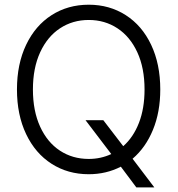

<svg xmlns="http://www.w3.org/2000/svg" viewBox="-20 -737 761 823"><path d="M422.9 -221.7 508.3 -110.4Q551.8 -148.9 575.7 -210.7Q599.6 -272.5 599.6 -353.5Q599.6 -445.8 568.6 -512.9Q537.6 -580.1 483.4 -615.7Q429.2 -651.4 360.4 -651.4Q291.5 -651.4 237.3 -615.7Q183.1 -580.1 152.1 -512.7Q121.1 -445.3 121.1 -353.5Q121.1 -261.7 151.9 -194.3Q182.6 -127 236.8 -91.3Q291 -55.7 360.4 -55.7Q412.1 -55.7 457 -76.7L346.7 -221.7ZM548.3 -56.6 641.6 66.4H564.5L498 -22.5Q435.1 9.8 360.4 9.8Q271 9.8 201.2 -34.9Q131.3 -79.6 92 -162.1Q52.7 -244.6 52.7 -353.5Q52.7 -462.4 92 -544.9Q131.3 -627.4 201.2 -672.1Q271 -716.8 360.4 -716.8Q449.2 -716.8 519 -672.1Q588.9 -627.4 627.9 -544.9Q667 -462.4 667 -353.5Q667 -256.8 635.7 -180.7Q604.5 -104.5 548.3 -56.6Z"/></svg>

Font: Pretendard JP Light
Style: Regular
Weight: 300
Designer: Base glyphs from Inter by Rasmus Andersson; Hangeul glyphs from Noto Sans CJK(Source Han Sans) by Jang Soo-young and Kan
Foundry: Kil Hyung-jin
Version: Version 1.309